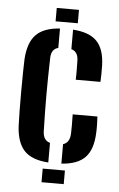

<svg xmlns="http://www.w3.org/2000/svg" viewBox="-56 -839 546 878"><g transform="rotate(5 217.5 -400.0)"><path d="M168.5 -738.5V-800H270.5V-738.5ZM191.5 -92.5Q115.5 -97.5 81 -134Q46.5 -170.5 42 -245.5Q41 -273.5 40.2 -316.5Q39.5 -359.5 39.8 -406Q40 -452.5 40.5 -492.2Q41 -532 42 -553Q46.5 -629.5 81.5 -666Q116.5 -702.5 191.5 -707.5V-618.5Q159.5 -610.5 158.5 -569.5Q156 -477.5 156 -400Q156 -322.5 158.5 -233Q159.5 -191.5 191.5 -182.5ZM283.5 -480.5Q284.5 -499.5 284.2 -526.5Q284 -553.5 283.5 -570Q282 -609.5 251.5 -618V-707.5Q326.5 -702.5 361 -667Q395.5 -631.5 398 -557.5Q398.5 -540.5 398.2 -516.2Q398 -492 397 -480.5ZM251.5 -92.5V-182Q282 -191 283.5 -233.5Q284 -250 284.2 -270.8Q284.5 -291.5 283.5 -321.5H397Q398 -309.5 398.5 -286Q399 -262.5 398 -245.5Q395 -170 360.5 -133.8Q326 -97.5 251.5 -92.5ZM168.5 0V-62.5H270.5V0Z"/></g></svg>

Font: Big Shoulders Stencil Text
Style: Bold
Weight: 700
Designer: Patric King
Foundry: XO Type Co
Version: Version 1.000